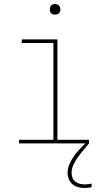

<svg xmlns="http://www.w3.org/2000/svg" viewBox="-20 -717 540 960"><path d="M75 0V-18H247V-502H89V-520H267V-18H425V0ZM255 -644Q250 -644 244.5 -645.5Q239 -647 235.5 -650.5Q232 -654 230.5 -659.5Q229 -665 229 -670Q229 -675 230.5 -680.5Q232 -686 235.5 -689.5Q239 -693 244.5 -695Q250 -697 255 -697Q260 -697 265.5 -695Q271 -693 274.5 -689.5Q278 -686 280 -680.5Q282 -675 282 -670Q282 -665 280 -659.5Q278 -654 274.5 -650.5Q271 -647 265.5 -645.5Q260 -644 255 -644ZM403 223Q387 223 371.5 219Q356 215 343.5 205Q331 195 324.5 179.5Q318 164 318 148Q318 123 329 99.5Q340 76 355.5 56Q371 36 388.5 18Q406 0 425 -17V0Q411 17 397 33.5Q383 50 370 68Q357 86 347.5 106Q338 126 338 148Q338 160 342.5 172Q347 184 357 191.5Q367 199 379.5 202Q392 205 405 205Q413 205 421 204Q429 203 438 201V219Q429 221 420.5 222Q412 223 403 223Z"/></svg>

Font: Iosevka Term Curly Thin
Style: Regular
Weight: 100
Designer: Belleve Invis
Foundry: Belleve Invis
Version: Version 32.3.0